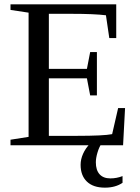

<svg xmlns="http://www.w3.org/2000/svg" viewBox="-20 -675 651 892"><path d="M28.8 -25.9 112.8 -39.1V-616.2L28.8 -628.9V-654.8H520V-498H487.8L472.2 -604Q417.5 -610.8 314 -610.8H207V-355H383.8L398.9 -433.1H430.2V-231.9H398.9L383.8 -311H207V-43.9H335.9Q461.9 -43.9 501 -51.8L528.8 -172.9H561L551.8 0H28.8ZM467.3 196.8Q413.1 196.8 383.8 168.7Q354.5 140.6 354.5 90.8Q354.5 64.9 366 39.3Q377.4 13.7 398.4 -7.8H451.7Q440.4 8.3 432.9 33.7Q425.3 59.1 425.3 79.1Q425.3 115.2 442.6 134.5Q460 153.8 492.7 153.8Q522 153.8 549.3 143.1V174.3Q516.1 196.8 467.3 196.8Z"/></svg>

Font: Tinos
Style: Regular
Weight: 400
Designer: Steve Matteson
Foundry: Monotype Imaging Inc.
Version: Version 1.23